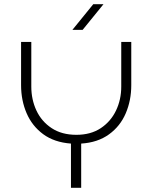

<svg xmlns="http://www.w3.org/2000/svg" viewBox="-20 -900 730 920"><path d="M320 0V-212Q240 -218 187 -257Q134 -296 107.5 -357.5Q81 -419 81 -492V-699H130V-485Q130 -423 154.5 -370.5Q179 -318 227.5 -286Q276 -254 346 -254Q415 -254 463 -286Q511 -318 536 -370.5Q561 -423 561 -485V-699H609V-492Q609 -419 582.5 -357Q556 -295 502 -256Q448 -217 369 -212V0ZM327 -757 427 -880H476L376 -757Z"/></svg>

Font: MuseoModerno ExtraLight
Style: Regular
Weight: 200
Designer: Pablo Cosgaya, Héctor Gatti, Marcela Romero, and the Authors of The MuseoModerno Project.
Foundry: Omnibus-Type Team
Version: Version 1.001